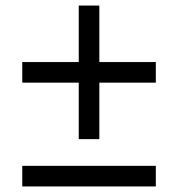

<svg xmlns="http://www.w3.org/2000/svg" viewBox="-20 -670 640 690"><path d="M60 -74H540V0H60ZM60 -447H540V-373H60ZM337 -650V-170H263V-650Z"/></svg>

Font: TASA Orbiter VF Text
Style: Regular
Weight: 400
Designer: Weizhong Zhang
Foundry: 本地遙控
Version: Version 1.001;Glyphs 3.2 (3192)